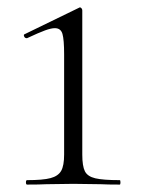

<svg xmlns="http://www.w3.org/2000/svg" viewBox="-20 -498 384 518"><path d="M53 -12Q96 -12 116.5 -17.5Q137 -23 145 -37Q153 -51 153 -81V-351Q153 -391 148.5 -406.5Q144 -422 128 -422Q118 -422 101.5 -416Q85 -410 53 -395H52Q47 -395 45 -400Q43 -405 47 -406L193 -477Q194 -478 196 -478Q198 -478 200 -475.5Q202 -473 202 -470V-81Q202 -50 209 -36Q216 -22 237 -17Q258 -12 303 -12Q305 -12 305 -6Q305 0 303 0Q270 0 252 -1L178 -2L105 -1Q86 0 53 0Q50 0 50 -6Q50 -12 53 -12Z"/></svg>

Font: Cormorant SC Light
Style: Regular
Weight: 300
Designer: Christian Thalmann (Catharsis Fonts)
Foundry: Catharsis Fonts
Version: Version 4.000